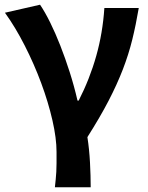

<svg xmlns="http://www.w3.org/2000/svg" viewBox="-20 -594 629 815"><path d="M213 201Q215 183 216.5 167.5Q218 152 219 135.5Q220 119 220 98.5Q220 78 220 51Q220 -7 202.5 -83.5Q185 -160 155 -241Q125 -322 85 -400.5Q45 -479 1 -540L150 -574Q171 -543 193 -498.5Q215 -454 236 -400.5Q257 -347 276 -287.5Q295 -228 309 -167H314Q361 -259 388.5 -356.5Q416 -454 423 -560H569Q557 -489 541.5 -426Q526 -363 501.5 -299.5Q477 -236 441 -166.5Q405 -97 351 -12Q359 39 362 96Q365 153 365 201Z"/></svg>

Font: Kinto Sans
Style: Bold
Weight: 700
Designer: Authors: Ryoko NISHIZUKA  (kana & ideographs); Paul D. Hunt (Latin, Greek & Cyrillic); Wenlong ZHANG  (bopomofo); Sandol
Foundry: Adobe Systems Incorporated, ookami Inc.
Version: Version 0.001